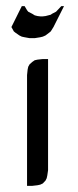

<svg xmlns="http://www.w3.org/2000/svg" viewBox="-20 -604 253 624"><path d="M17.1 -516.1 50.8 -584H60.1L67.9 -570.8L71.8 -565.9L85 -559.1L92.8 -554.2L102.1 -551.8L110.8 -550.8H119.1L127.9 -551.8L145 -556.2L148.9 -559.1L162.1 -565.9L179.2 -584H188L153.8 -516.1L145 -502L140.1 -498L127.9 -488.8L119.1 -484.9L110.8 -482.9L92.8 -480H76.2L60.1 -482.9L50.8 -484.9L43 -488.8L29.8 -498L24.9 -502ZM67.9 0V-359.9L69.8 -377.9L71.8 -387.2L76.2 -395L85 -402.8L92.8 -408.2L102.1 -410.2L119.1 -412.1H136.2V-50.8L133.8 -34.2L131.8 -24.9L127.9 -17.1L119.1 -7.8L110.8 -3.9L102.1 -2L85 0Z"/></svg>

Font: Petahja
Style: Regular
Weight: 400
Designer: T. Christopher White
Version: Version 1.1